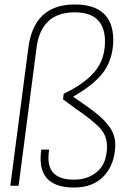

<svg xmlns="http://www.w3.org/2000/svg" viewBox="-20 -828 597 856"><path d="M310 8Q161 8 161 -121Q161 -141 164 -161H199Q196 -140 196 -123Q196 -27 310 -27Q373 -27 415 -64Q457 -101 457 -176Q457 -227 419.5 -263.5Q382 -300 314 -346L261 -385L264 -410Q358 -455 403 -509.5Q448 -564 448 -643Q448 -773 313 -773Q160 -773 142 -608L63 0H26L106 -612Q130 -808 313 -808Q483 -808 485 -652Q485 -572 446 -513.5Q407 -455 306 -397Q383 -344 410 -322Q448 -292 471 -258Q494 -224 494 -181Q492 -96 444 -44Q396 8 310 8Z"/></svg>

Font: Tanohe Sans ExtraLight
Style: Italic
Weight: 200
Designer: Village Type and Design LLC & Cristiano Sobral
Foundry: Cooper Hewitt Smithsonian Design Museum
Version: Version 1.00;September 29, 2021;FontCreator 13.0.0.2655 64-b